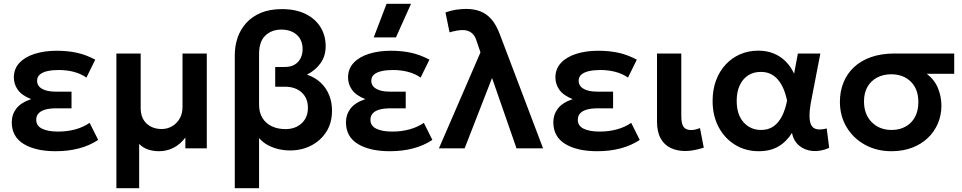

<svg xmlns="http://www.w3.org/2000/svg" viewBox="-20 -782 5072 1012"><path d="M273 15Q167.5 15 104.8 -23.2Q42 -61.5 42 -137.5Q42 -178 65.8 -209.5Q89.5 -241 144 -259.5Q95 -279 74 -308.5Q53 -338 53 -374Q53 -419 82.2 -450.5Q111.5 -482 162.8 -498.2Q214 -514.5 278.5 -514.5Q337 -514.5 385.8 -503.8Q434.5 -493 482 -467.5L435.5 -373Q406.5 -393.5 369.2 -403.2Q332 -413 289.5 -413Q257 -413 231.2 -407.5Q205.5 -402 190.5 -389.5Q175.5 -377 175.5 -356.5Q175.5 -329 201.5 -314Q227.5 -299 271.5 -299H357V-211H275.5Q243.5 -211 220 -204.8Q196.5 -198.5 183.8 -185Q171 -171.5 171 -150.5Q171 -119 201.5 -103.8Q232 -88.5 286.5 -88.5Q334.5 -88.5 376.8 -100Q419 -111.5 452.5 -134.5L497.5 -44.5Q452 -14.5 396 0.2Q340 15 273 15Z M593.5 210V-500H721.5V-213Q721.5 -160 752.5 -131Q783.5 -102 832 -102Q862.5 -102 887.5 -116.8Q912.5 -131.5 927.2 -157.5Q942 -183.5 942 -218V-500H1070V0H957V-57Q929 -20 893.5 -2.5Q858 15 818.5 15Q787.5 15 760.5 6Q733.5 -3 713.5 -23.5V210Z M1217.5 210V-491.5Q1217.5 -539.5 1232.2 -583Q1247 -626.5 1277.5 -660.5Q1308 -694.5 1354.8 -714.2Q1401.5 -734 1466 -734Q1538.5 -734 1590 -708.8Q1641.5 -683.5 1669 -639.5Q1696.5 -595.5 1696.5 -538.5Q1696.5 -487 1670 -449.5Q1643.5 -412 1598 -388.5Q1640 -374.5 1669.5 -347Q1699 -319.5 1714.5 -281.8Q1730 -244 1730 -199.5Q1730 -134 1699.8 -87Q1669.5 -40 1619.5 -14.5Q1569.5 11 1510 11Q1478 11 1447.2 3.8Q1416.5 -3.5 1390.2 -18Q1364 -32.5 1345.5 -54.5V210ZM1484.5 -101.5Q1536.5 -101.5 1569.8 -132Q1603 -162.5 1603 -214Q1603 -264.5 1570 -294.8Q1537 -325 1481.5 -325H1430.5V-429H1481.5Q1512 -429 1532.8 -441.2Q1553.5 -453.5 1564.2 -474.8Q1575 -496 1575 -523Q1575 -571 1544.2 -598.5Q1513.5 -626 1462.5 -626Q1411.5 -626 1378.5 -594.5Q1345.5 -563 1345.5 -497V-230Q1345.5 -189 1363.2 -160.2Q1381 -131.5 1412.5 -116.5Q1444 -101.5 1484.5 -101.5Z M2034.5 15Q1929 15 1866.2 -23.2Q1803.5 -61.5 1803.5 -137.5Q1803.5 -178 1827.2 -209.5Q1851 -241 1905.5 -259.5Q1856.5 -279 1835.5 -308.5Q1814.5 -338 1814.5 -374Q1814.5 -419 1843.8 -450.5Q1873 -482 1924.2 -498.2Q1975.5 -514.5 2040 -514.5Q2098.5 -514.5 2147.2 -503.8Q2196 -493 2243.5 -467.5L2197 -373Q2168 -393.5 2130.8 -403.2Q2093.5 -413 2051 -413Q2018.5 -413 1992.8 -407.5Q1967 -402 1952 -389.5Q1937 -377 1937 -356.5Q1937 -329 1963 -314Q1989 -299 2033 -299H2118.5V-211H2037Q2005 -211 1981.5 -204.8Q1958 -198.5 1945.2 -185Q1932.5 -171.5 1932.5 -150.5Q1932.5 -119 1963 -103.8Q1993.5 -88.5 2048 -88.5Q2096 -88.5 2138.2 -100Q2180.5 -111.5 2214 -134.5L2259 -44.5Q2213.5 -14.5 2157.5 0.2Q2101.5 15 2034.5 15ZM1950 -585 2017.5 -762H2146.5L2067 -585Z M2293.5 0 2512.5 -506 2491.5 -567.5Q2483.5 -595 2465 -609.2Q2446.5 -623.5 2419 -623.5Q2405 -623.5 2387.2 -620.5Q2369.5 -617.5 2349.5 -611.5L2328 -716.5Q2355 -726.5 2384 -730.8Q2413 -735 2436.5 -735Q2478.5 -735 2511.8 -722.2Q2545 -709.5 2570.2 -680.5Q2595.5 -651.5 2614 -602.5L2842.5 0H2702.5L2573.5 -371L2429 0Z M3127.5 15Q3022 15 2959.2 -23.2Q2896.5 -61.5 2896.5 -137.5Q2896.5 -178 2920.2 -209.5Q2944 -241 2998.5 -259.5Q2949.5 -279 2928.5 -308.5Q2907.5 -338 2907.5 -374Q2907.5 -419 2936.8 -450.5Q2966 -482 3017.2 -498.2Q3068.5 -514.5 3133 -514.5Q3191.5 -514.5 3240.2 -503.8Q3289 -493 3336.5 -467.5L3290 -373Q3261 -393.5 3223.8 -403.2Q3186.5 -413 3144 -413Q3111.5 -413 3085.8 -407.5Q3060 -402 3045 -389.5Q3030 -377 3030 -356.5Q3030 -329 3056 -314Q3082 -299 3126 -299H3211.5V-211H3130Q3098 -211 3074.5 -204.8Q3051 -198.5 3038.2 -185Q3025.5 -171.5 3025.5 -150.5Q3025.5 -119 3056 -103.8Q3086.5 -88.5 3141 -88.5Q3189 -88.5 3231.2 -100Q3273.5 -111.5 3307 -134.5L3352 -44.5Q3306.5 -14.5 3250.5 0.2Q3194.5 15 3127.5 15Z M3592.5 14Q3548 14 3514.2 -2.5Q3480.5 -19 3461.8 -53.2Q3443 -87.5 3443 -141V-500H3571V-170.5Q3571 -129.5 3583.2 -113Q3595.5 -96.5 3623 -96.5Q3633 -96.5 3644.8 -99.2Q3656.5 -102 3669.5 -107L3689.5 -3.5Q3664 4.5 3639.2 9.2Q3614.5 14 3592.5 14Z M3979 15Q3909.5 15 3854.5 -18.8Q3799.5 -52.5 3767.8 -112.2Q3736 -172 3736 -250Q3736 -309 3754 -357.8Q3772 -406.5 3804.8 -441.8Q3837.5 -477 3881.2 -496Q3925 -515 3976.5 -515Q4022.5 -515 4059 -499.8Q4095.5 -484.5 4122.2 -457.2Q4149 -430 4165.5 -393.5L4185.5 -500H4304L4257.5 -260Q4247 -208 4246.8 -174Q4246.5 -140 4256.2 -122.2Q4266 -104.5 4286.2 -100.8Q4306.5 -97 4337.5 -105L4350.5 -2.5Q4304.5 17.5 4262.8 13.8Q4221 10 4191.8 -14.8Q4162.5 -39.5 4154.5 -81.5Q4125 -34.5 4082.5 -9.8Q4040 15 3979 15ZM3991.5 -97Q4030.5 -97 4057.8 -116.5Q4085 -136 4102.2 -170.8Q4119.5 -205.5 4128.5 -251.5Q4125 -268.5 4119 -288.5Q4113 -308.5 4102.8 -328.8Q4092.5 -349 4077.2 -365.8Q4062 -382.5 4040.5 -392.8Q4019 -403 3990 -403Q3951.5 -403 3923 -384.5Q3894.5 -366 3878.8 -331.8Q3863 -297.5 3863 -250.5Q3863 -178.5 3899 -137.8Q3935 -97 3991.5 -97Z M4679 15Q4601 15 4539.5 -18.8Q4478 -52.5 4442.5 -111.5Q4407 -170.5 4407 -245.5Q4407 -300.5 4425.8 -347Q4444.5 -393.5 4481 -427.8Q4517.5 -462 4571.2 -481Q4625 -500 4695.5 -500H5009.5V-393H4865Q4905.5 -362 4923.8 -317.5Q4942 -273 4942 -225Q4942 -174.5 4923.2 -130.8Q4904.5 -87 4869.8 -54.2Q4835 -21.5 4786.8 -3.2Q4738.5 15 4679 15ZM4680 -97Q4721.5 -97 4753.2 -114.8Q4785 -132.5 4802.8 -165.2Q4820.5 -198 4820.5 -243.5Q4820.5 -312.5 4780.8 -351.5Q4741 -390.5 4677.5 -390.5Q4636.5 -390.5 4604 -373.8Q4571.5 -357 4552.8 -325.2Q4534 -293.5 4534 -247.5Q4534 -179 4574.8 -138Q4615.5 -97 4680 -97Z"/></svg>

Font: Geologica Roman Medium
Style: Regular
Weight: 500
Designer: Sindre Bremnes, Frode Helland
Foundry: Monokrom Skriftforlag AS
Version: Version 1.010;gftools[0.9.28]